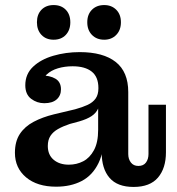

<svg xmlns="http://www.w3.org/2000/svg" viewBox="-20 -728 701 759"><path d="M155 -320Q126 -320 103 -337.5Q80 -355 80 -391Q80 -435 110.5 -464Q141 -493 190.5 -507.5Q240 -522 295 -522Q388 -522 437.5 -483Q487 -444 487 -364L369 -380Q369 -424 342.5 -445Q316 -466 267 -466Q236 -466 209 -458Q182 -450 164 -433Q146 -416 140 -389V-430Q177 -430 199 -417Q221 -404 221 -375Q221 -350 204 -335Q187 -320 155 -320ZM508 11Q444 11 413 -25Q382 -61 382 -125V-165H368V-299H363L369 -339V-380L487 -364V-119Q487 -99 497.5 -85.5Q508 -72 527 -72Q547 -72 557 -85.5Q567 -99 567 -119V-314H636V-126Q636 -63 604.5 -26Q573 11 508 11ZM202 10Q127 10 83 -27Q39 -64 39 -124Q39 -169 58.5 -198.5Q78 -228 113 -246.5Q148 -265 193 -276L277 -296Q306 -304 326.5 -313.5Q347 -323 358 -338.5Q369 -354 369 -379L372 -299H368Q360 -281 342 -269Q324 -257 293 -248L256 -238Q229 -229 209.5 -218Q190 -207 179.5 -191Q169 -175 169 -151Q169 -116 192 -96.5Q215 -77 252 -77Q283 -77 309 -90.5Q335 -104 351.5 -134.5Q368 -165 368 -215L392 -209Q393 -132 369.5 -83.5Q346 -35 303 -12.5Q260 10 202 10ZM392 -571Q362 -571 343.5 -590Q325 -609 325 -640Q325 -671 343.5 -689.5Q362 -708 392 -708Q421 -708 439.5 -689.5Q458 -671 458 -640Q458 -609 439.5 -590Q421 -571 392 -571ZM192 -571Q162 -571 144 -590Q126 -609 126 -640Q126 -671 144 -689.5Q162 -708 192 -708Q222 -708 240 -689.5Q258 -671 258 -640Q258 -609 240 -590Q222 -571 192 -571Z"/></svg>

Font: Montagu Slab 120pt Medium
Style: Regular
Weight: 500
Designer: Florian Karsten
Foundry: Florian Karsten
Version: Version 1.000